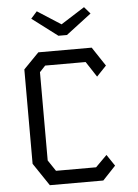

<svg xmlns="http://www.w3.org/2000/svg" viewBox="-60 -956 720 1002"><g transform="rotate(-5 300.0 -455.0)"><path d="M160.5 -696 80 -613.5V-119L160 0H440L508 -72L468 -131.5L408.5 -72H198.5L160 -129.5V-592L190 -624H402L455 -543L506 -596.5L440 -696ZM317 -773H272.5L139 -874L171 -910L294 -831L418.5 -910L449.5 -874Z"/></g></svg>

Font: Kode
Style: Regular
Weight: 400
Monospace: yes
Designer: Isa Ozler
Foundry: Kadena LLC
Version: Version 1.000;gftools[0.9.28]